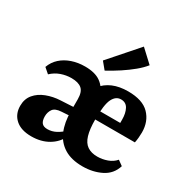

<svg xmlns="http://www.w3.org/2000/svg" viewBox="-153 -813 958 968"><g transform="rotate(30 326.0 -329.0)"><path d="M448 10Q383 10 341 -16Q299 -42 279 -89.5Q259 -137 259 -201Q259 -305 309 -369Q359 -433 460 -433Q544 -433 583.5 -392.5Q623 -352 623 -288Q623 -274 621.5 -257.5Q620 -241 617 -227H343V-275H504Q504 -280 504 -284.5Q504 -289 504 -294Q504 -331 491 -355.5Q478 -380 449 -380Q419 -380 402.5 -347Q386 -314 386 -228Q386 -171 396.5 -136Q407 -101 430 -85.5Q453 -70 488 -70Q517 -70 545 -80Q573 -90 591 -111L620 -90Q604 -38 556 -14Q508 10 448 10ZM259 -190V-271Q259 -314 239 -331Q219 -348 179 -348Q148 -348 118.5 -337.5Q89 -327 66 -305L36 -331Q48 -364 73 -386.5Q98 -409 133 -421Q168 -433 209 -433Q267 -433 299.5 -410Q332 -387 346.5 -345.5Q361 -304 364 -247ZM149 8Q89 8 56.5 -21Q24 -50 24 -98Q24 -138 46.5 -165Q69 -192 106.5 -206.5Q144 -221 187 -223L281 -228V-180L219 -176Q183 -174 170.5 -156Q158 -138 158 -114Q158 -89 168 -76.5Q178 -64 201 -64Q227 -64 250.5 -76.5Q274 -89 294 -109L309 -84Q289 -41 247 -16.5Q205 8 149 8ZM271 -504 415 -668 487 -601Q469 -578 440 -554Q411 -530 376 -507Q341 -484 304 -464Z"/></g></svg>

Font: Yrsa
Style: Bold
Weight: 700
Version: Version 2.004